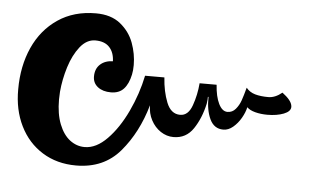

<svg xmlns="http://www.w3.org/2000/svg" viewBox="-41 -539 1033 614"><g transform="rotate(5 475.5 -232.0)"><path d="M17.1 -213.4Q17.1 -288.1 43.9 -347.9Q70.8 -407.7 122.1 -442.4Q173.3 -477.1 243.7 -477.1Q292.5 -477.1 322.5 -452.9Q352.5 -428.7 365.5 -393.6Q378.4 -358.4 378.4 -322.8Q378.4 -305.2 375.5 -292Q369.1 -261.7 354.2 -245.6Q339.4 -229.5 313 -229.5Q287.1 -229.5 271 -241.9Q254.9 -254.4 254.9 -275.4Q254.9 -300.3 270.5 -314.5Q286.1 -328.6 311 -329.1Q310.1 -357.4 294.7 -374Q279.3 -390.6 249.5 -390.6Q221.7 -390.6 200.4 -363.8Q179.2 -336.9 166.7 -296.9Q154.3 -256.8 150.9 -217.3Q149.9 -199.7 149.9 -192.4Q149.9 -146 162.8 -113.3Q175.8 -80.6 197.3 -64.2Q218.8 -47.9 244.6 -47.9Q281.7 -47.9 316.9 -84Q352.1 -120.1 378.7 -176.5Q405.3 -232.9 417.5 -292H479.5Q482.4 -247.1 496.3 -212.2Q510.3 -177.2 540 -177.2Q565.9 -177.2 578.1 -211.4Q590.3 -245.6 593.3 -283.2H647.9Q650.4 -245.6 661.6 -222.7Q672.9 -199.7 689.9 -199.7Q705.6 -199.7 716.1 -212.2Q726.6 -224.6 732.2 -240.7Q737.8 -256.8 744.6 -282.2Q755.4 -268.6 773.2 -263.4Q791 -258.3 815.9 -258.3Q837.9 -258.3 859.9 -276.4Q888.7 -254.9 891.6 -237.8Q892.1 -236.3 892.1 -233.4Q892.1 -218.8 870.1 -210.2Q848.1 -201.7 817.9 -201.7Q796.4 -201.7 778.3 -206.5Q760.3 -211.4 752 -220.2Q748.5 -203.6 738 -185.3Q727.5 -167 712.6 -154.5Q697.8 -142.1 681.6 -142.1Q651.9 -142.1 638.2 -171.1Q624.5 -200.2 625.5 -242.2H623.5Q623.5 -239.3 623.3 -233.4Q623 -227.5 621.6 -219.7Q611.3 -172.9 588.4 -138.7Q565.4 -104.5 524.9 -104.5Q502.9 -104.5 483.6 -117.2Q464.4 -129.9 452.9 -151.6Q441.4 -173.3 441.4 -199.2Q416 -110.4 363.5 -48.6Q311 13.2 222.2 13.2Q160.6 13.2 114 -15.9Q67.4 -44.9 42 -96.4Q16.6 -147.9 17.1 -213.4Z"/></g></svg>

Font: Pattaya
Style: Regular
Weight: 400
Designer: Pablo Impallari / Thai characters Designed by Thanarat Vachiruckul and Suppakit Chalermlarp
Foundry: Pablo Impallari
Version: Version 2.001